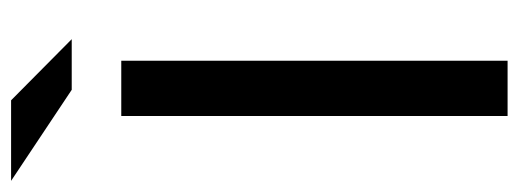

<svg xmlns="http://www.w3.org/2000/svg" viewBox="-344 -624 940 348"><g transform="rotate(-90 126.0 -450.0)"><path d="M189.9 -700.2V0H89.8V-700.2ZM229 -790H137.2L-27.8 -899.9H118.2Z"/></g></svg>

Font: Aldrich [RUS by Daymarius]
Style: Regular
Weight: 400
Designer: Matthew Desmond
Foundry: Matthew Desmond
Version: Version 1.002 August 24, 2018